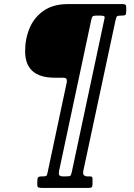

<svg xmlns="http://www.w3.org/2000/svg" viewBox="-20 -770 656 940"><path d="M103 -519.5Q103 -581.5 125.5 -633.8Q148 -686 194.5 -718Q241 -750 313 -750H579.5Q590 -750 594 -747.2Q598 -744.5 598 -733V-714Q598 -700 593.5 -696.8Q589 -693.5 574.5 -693.5H569.5Q554 -693.5 551.2 -688.2Q548.5 -683 545 -668L388 66Q382 93.5 408.5 93.5H415.5Q425.5 93.5 429.2 95.2Q433 97 433 107V129.5Q433 142 429.5 146Q426 150 413.5 150H185.5Q176 150 169.2 148Q162.5 146 162.5 135V123Q162.5 104.5 165.8 99Q169 93.5 187.5 93.5H191.5Q203.5 93.5 206.8 91Q210 88.5 212.5 77L307.5 -370Q307.5 -383 303.2 -386.2Q299 -389.5 286.5 -389.5H248Q103 -389.5 103 -519.5ZM331.5 72 491.5 -679Q494 -689 488.8 -691.2Q483.5 -693.5 472.5 -693.5H450.5Q436.5 -693.5 433 -689.2Q429.5 -685 426.5 -671L269 68Q266.5 80 270 86.8Q273.5 93.5 287.5 93.5H305.5Q321.5 93.5 324.8 90.2Q328 87 331.5 72Z"/></svg>

Font: Besley* Condensed
Style: Italic
Weight: 400
Width: 3
Italic angle: -13°
Designer: Owen Earl
Foundry: indestructible type*
Version: Version 3.000; ttfautohint (v1.8.3)